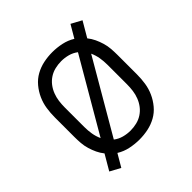

<svg xmlns="http://www.w3.org/2000/svg" viewBox="-166 -676 833 833"><g transform="rotate(-45 250.0 -260.0)"><path d="M107 39 59 13 100 -57Q88 -72 80 -89Q72 -106 66.5 -124.5Q61 -143 59.5 -162Q58 -181 58 -200V-320Q58 -347 62 -373.5Q66 -400 77 -424.5Q88 -449 105.5 -470Q123 -491 146.5 -504Q170 -517 196.5 -522.5Q223 -528 250 -528Q278 -528 306.5 -522Q335 -516 359 -501L393 -559L441 -533L400 -463Q412 -448 420 -431Q428 -414 433.5 -395.5Q439 -377 440.5 -358Q442 -339 442 -320V-200Q442 -173 438 -146.5Q434 -120 423 -95.5Q412 -71 394.5 -50Q377 -29 353.5 -16Q330 -3 303.5 2.5Q277 8 250 8Q222 8 193.5 2Q165 -4 141 -19ZM135 -116 329 -449Q312 -462 291.5 -467.5Q271 -473 250 -473Q231 -473 212 -468.5Q193 -464 177 -453.5Q161 -443 149.5 -428Q138 -413 131 -395Q124 -377 121.5 -358Q119 -339 119 -320V-200Q119 -178 122.5 -157Q126 -136 135 -116ZM250 -47Q269 -47 288 -51.5Q307 -56 323 -66.5Q339 -77 350.5 -92Q362 -107 369 -125Q376 -143 378.5 -162Q381 -181 381 -200V-320Q381 -342 377.5 -363Q374 -384 365 -404L171 -71Q188 -58 208.5 -52.5Q229 -47 250 -47Z"/></g></svg>

Font: Iosevka Fixed Light
Style: Regular
Weight: 300
Monospace: yes
Designer: Belleve Invis
Foundry: Belleve Invis
Version: Version 32.3.0